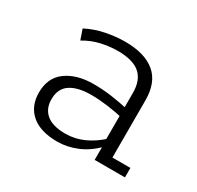

<svg xmlns="http://www.w3.org/2000/svg" viewBox="-85 -691 542 527"><g transform="rotate(30 186.0 -427.5)"><path d="M150 -262Q96 -262 67.5 -286.5Q39 -311 39 -354Q39 -401 72 -425Q105 -449 158 -449Q188 -449 216 -445Q244 -441 275 -434L263 -427V-482Q263 -522 240.5 -541.5Q218 -561 170 -561Q145 -561 118 -555Q91 -549 66 -534L55 -566Q82 -580 113.5 -586.5Q145 -593 175 -593Q237 -593 270 -565.5Q303 -538 303 -481V-300H360V-270H264V-318L269 -315Q243 -288 212 -275Q181 -262 150 -262ZM158 -292Q187 -292 214.5 -304Q242 -316 268 -340L263 -326V-418L276 -406Q245 -413 218 -416.5Q191 -420 167 -420Q125 -420 101.5 -404.5Q78 -389 78 -355Q78 -325 98 -308.5Q118 -292 158 -292Z"/></g></svg>

Font: Rokkitt ExtraLight
Style: Regular
Weight: 250
Version: Version 3.103